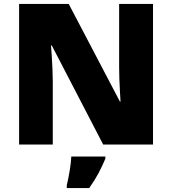

<svg xmlns="http://www.w3.org/2000/svg" viewBox="-20 -734 874 975"><path d="M757 0H504L243 -503H239Q241 -480 243 -447.5Q245 -415 246.5 -382Q248 -349 248 -322V0H77V-714H329L589 -218H592Q591 -241 589 -272Q587 -303 586 -335Q585 -367 585 -391V-714H757ZM515 72Q498 112 480 146Q462 180 433 221H319V207Q327 175 334 132Q341 89 342 61H515Z"/></svg>

Font: Noto Sans Bengali UI Black
Style: Regular
Weight: 900
Designer: Jelle Bosma - Monotype Design Team
Foundry: Monotype Imaging Inc.
Version: Version 2.003; ttfautohint (v1.8.4.7-5d5b)